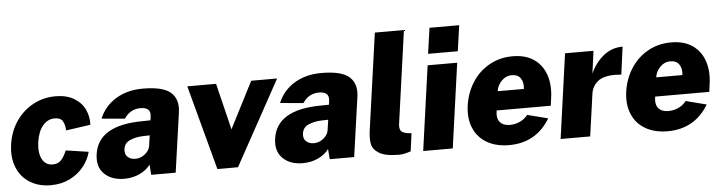

<svg xmlns="http://www.w3.org/2000/svg" viewBox="-47 -974 4503 1197"><g transform="rotate(-5 2204.5 -376.0)"><path d="M507 -344 354 -322Q351 -361 338 -382Q325 -403 289 -403Q245 -403 214.5 -367Q184 -331 174 -265Q165 -197 186.5 -157.5Q208 -118 252 -118Q287 -118 306.5 -140.5Q326 -163 340 -198L482 -177Q470 -129 436 -86Q402 -43 349 -16.5Q296 10 229 10Q154 10 98.5 -24.5Q43 -59 18 -121Q-7 -183 4 -263Q15 -344 57.5 -407Q100 -470 165 -505Q230 -540 306 -540Q375 -540 421.5 -512Q468 -484 489 -439Q510 -394 507 -344Z M530 -157Q555 -337 834 -338L883 -339L886 -363Q894 -420 827 -420Q763 -420 725 -363L580 -376Q611 -452 682.5 -496Q754 -540 852 -540Q979 -540 1027 -497Q1075 -454 1064 -374L1011 0H858L853 -64Q829 -31 785.5 -10.5Q742 10 689 10Q610 10 564.5 -34.5Q519 -79 530 -157ZM860 -178 870 -246 830 -245Q785 -244 748 -228.5Q711 -213 706 -175Q701 -144 719.5 -126Q738 -108 769 -108Q801 -108 828 -129.5Q855 -151 860 -178Z M1401 0H1272L1130 -530H1310L1381 -239L1530 -530H1692Z M1647 -157Q1672 -337 1951 -338L2000 -339L2003 -363Q2011 -420 1944 -420Q1880 -420 1842 -363L1697 -376Q1728 -452 1799.5 -496Q1871 -540 1969 -540Q2096 -540 2144 -497Q2192 -454 2181 -374L2128 0H1975L1970 -64Q1946 -31 1902.5 -10.5Q1859 10 1806 10Q1727 10 1681.5 -34.5Q1636 -79 1647 -157ZM1977 -178 1987 -246 1947 -245Q1902 -244 1865 -228.5Q1828 -213 1823 -175Q1818 -144 1836.5 -126Q1855 -108 1886 -108Q1918 -108 1945 -129.5Q1972 -151 1977 -178Z M2239 -157 2324 -762H2506L2425 -182Q2421 -156 2430.5 -140Q2440 -124 2476 -119L2497 -117L2482 -5Q2439 10 2409 10Q2323 10 2284 -14Q2245 -38 2238.5 -72.5Q2232 -107 2239 -157Z M2829 -601H2643L2666 -762H2852ZM2745 0H2560L2634 -530H2819Z M3112 -115Q3145 -115 3175 -128.5Q3205 -142 3225 -168L3354 -135Q3312 -64 3247.5 -27Q3183 10 3098 10Q3017 10 2959.5 -23Q2902 -56 2876 -117Q2850 -178 2861 -258Q2872 -336 2912.5 -400.5Q2953 -465 3019 -502.5Q3085 -540 3166 -540Q3248 -540 3300.5 -503Q3353 -466 3374 -402Q3395 -338 3383 -258L3377 -212H3038Q3030 -163 3051 -139Q3072 -115 3112 -115ZM3219 -331Q3224 -370 3207 -396.5Q3190 -423 3150 -423Q3114 -423 3087 -395Q3060 -367 3055 -331Z M3494 -530H3672L3653 -389Q3684 -457 3735.5 -498.5Q3787 -540 3855 -540L3832 -367Q3804 -369 3794 -369Q3718 -369 3683 -339Q3648 -309 3642 -263L3605 0H3420Z M4104 -115Q4137 -115 4167 -128.5Q4197 -142 4217 -168L4346 -135Q4304 -64 4239.5 -27Q4175 10 4090 10Q4009 10 3951.5 -23Q3894 -56 3868 -117Q3842 -178 3853 -258Q3864 -336 3904.5 -400.5Q3945 -465 4011 -502.5Q4077 -540 4158 -540Q4240 -540 4292.5 -503Q4345 -466 4366 -402Q4387 -338 4375 -258L4369 -212H4030Q4022 -163 4043 -139Q4064 -115 4104 -115ZM4211 -331Q4216 -370 4199 -396.5Q4182 -423 4142 -423Q4106 -423 4079 -395Q4052 -367 4047 -331Z"/></g></svg>

Font: Morrison ExtraBold
Style: Regular
Weight: 800
Designer: Pablo Impallari, Rodrigo Fuenzalida (Modified by Dan O. Williams)
Version: Version 0.03;June 6, 2019;FontCreator 11.5.0.2425 64-bit; tt